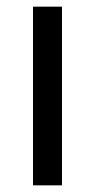

<svg xmlns="http://www.w3.org/2000/svg" viewBox="-20 -556 285 576"><path d="M166 0H79V-536H166Z"/></svg>

Font: Noto Sans Display
Style: Regular
Weight: 400
Designer: Monotype Design Team
Foundry: Monotype Imaging Inc.
Version: Version 2.003